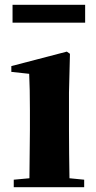

<svg xmlns="http://www.w3.org/2000/svg" viewBox="-20 -776 398 796"><path d="M32 -682H333V-756H32ZM101 0H329V-31L268 -37C267 -95 266 -182 266 -238V-392L270 -553L257 -562L27 -502V-478L101 -470C103 -423 104 -384 104 -318V-238L102 -37L37 -31V0Z"/></svg>

Font: Source Han Serif KR Heavy
Style: Regular
Weight: 900
Designer: Ryoko NISHIZUKA 西塚涼子 (kana & ideographs); Frank Grießhammer (Latin, Greek & Cyrillic); Wenlong ZHANG 张文龙 (bopomofo); San
Foundry: Adobe
Version: Version 2.001;hotconv 1.1.0;makeotfexe 2.6.0